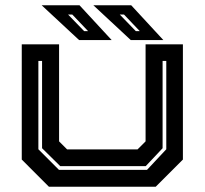

<svg xmlns="http://www.w3.org/2000/svg" viewBox="-20 -708 776 728"><path d="M165.5 0 62.5 -103V-540H204V-172L234.5 -141.5H501.5L532 -172V-540H673.5V-103L570.5 0ZM203.5 -64H537.5L610.5 -142V-477H596.5V-146L532.5 -78H208.5L139.5 -146V-477H125.5V-142ZM599.5 -556H476L334 -688H477.5ZM510 -590 450 -653H434L495 -590ZM403.5 -556H280L138 -688H281.5ZM314 -590 254 -653H238L299 -590Z"/></svg>

Font: Tourney Expanded Regular
Style: Bold
Weight: 700
Width: 7
Designer: Tyler Finck
Foundry: Etcetera Type Co
Version: Version 1.010; ttfautohint (v1.8.3)